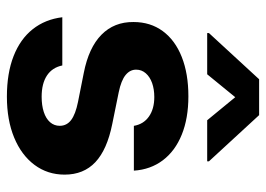

<svg xmlns="http://www.w3.org/2000/svg" viewBox="-131 -659 801 579"><g transform="rotate(90 269.5 -369.5)"><path d="M272.6 -434.3Q249.2 -434.3 230.4 -427.7Q211.7 -421 200.9 -408.5Q190.1 -396 190.1 -380.2Q189.6 -361.6 205.9 -348Q222.3 -334.4 258.3 -327L354 -307.5Q431.3 -292 469 -256.6Q506.6 -221.2 506.6 -163.9Q506.6 -112.5 477.2 -73Q447.8 -33.6 394.9 -11.7Q341.9 10.2 271.5 10.2Q200.9 10.2 149.4 -9.9Q97.8 -30.1 68.1 -67.6Q38.3 -105.2 32 -156.9H177.4Q183.6 -126.6 207.7 -110.6Q231.9 -94.6 271.8 -94.6Q297.8 -94.6 317.6 -101Q337.5 -107.5 348.5 -119.9Q359.4 -132.4 359.4 -149.1Q359.4 -170.2 342 -183.5Q324.6 -196.7 287.5 -204.2L199.6 -221.7Q123.7 -236.6 84.8 -274.9Q45.9 -313.2 46.4 -371.5Q46.4 -422.5 73.8 -459.8Q101.2 -497.1 151.7 -517.1Q202.2 -537.1 270.4 -537.1Q336.8 -537.1 386.1 -517.1Q435.4 -497.1 463.4 -460Q491.4 -422.8 494.6 -372.7H359.5Q354.6 -401.8 331.6 -418Q308.6 -434.3 272.6 -434.3ZM273.1 -678.4 204 -593.8H79.7V-599.1L219 -750.4H327.2L466.5 -599.1V-593.8H342.6Z"/></g></svg>

Font: WEMIX Pretendard Variable
Style: Regular
Weight: 400
Designer: Base glyphs from Inter by Rasmus Andersson; Hangeul glyphs from Noto Sans CJK(Source Han Sans) by Jang Soo-young and Kan
Foundry: Kil Hyung-jin
Version: Version 1.000;Glyphs 3.2 (3208)